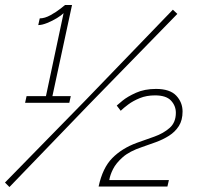

<svg xmlns="http://www.w3.org/2000/svg" viewBox="-45 -751 799 773"><path d="M240 -364 234 -337H56L62 -364H140L211 -698Q202 -689 184 -678Q166 -667 145 -658.5Q124 -650 109 -650L115 -677Q135 -677 158.5 -690Q182 -703 199 -716.5Q216 -730 217 -731H245L166 -364ZM-25 -16 297 -345 651 -712 669 -695 312 -329 -7 2ZM352 0Q368 -75 407 -114.5Q446 -154 506 -176Q540 -188 576.5 -201Q613 -214 638 -236Q663 -258 663 -297Q663 -325 643.5 -346Q624 -367 579 -367Q545 -367 518 -356Q491 -345 471.5 -330.5Q452 -316 441 -305L425 -326Q428 -329 448 -345.5Q468 -362 502.5 -377.5Q537 -393 583 -393Q639 -393 664.5 -366Q690 -339 690 -302Q690 -267 675 -243.5Q660 -220 635.5 -204.5Q611 -189 582 -178.5Q553 -168 527 -159Q476 -142 449 -118Q422 -94 410 -70Q398 -46 395 -26H635L629 0Z"/></svg>

Font: Raleway ExtraLight
Style: Italic
Weight: 200
Italic angle: -12°
Designer: Matt McInerney, Pablo Impallari, Rodrigo Fuenzalida
Foundry: Matt McInerney, Pablo Impallari, Rodrigo Fuenzalida
Version: Version 4.026